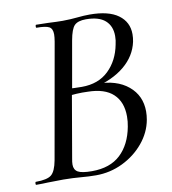

<svg xmlns="http://www.w3.org/2000/svg" viewBox="-74 -693 682 761"><g transform="rotate(-10 267.0 -312.0)"><path d="M491 -211Q491 -195 488 -178Q479 -128 444.5 -86.5Q410 -45 359.5 -20.5Q309 4 252 4Q224 4 189 1Q176 0 158.5 -1Q141 -2 121 -2L57 -1Q41 0 12 0Q9 0 9.5 -6Q10 -12 12 -12Q58 -12 75 -26Q92 -40 100 -83L182 -546Q185 -564 185 -575Q185 -598 171.5 -605.5Q158 -613 121 -613Q118 -613 118.5 -619Q119 -625 121 -625L168 -624Q206 -622 228 -622Q245 -622 259.5 -623Q274 -624 285 -625Q314 -628 337 -628Q413 -628 452 -599.5Q491 -571 491 -522Q491 -507 488 -492Q476 -436 428.5 -396.5Q381 -357 304 -339L316 -353Q397 -353 444 -314Q491 -275 491 -211ZM251 -539 217 -346 189 -354Q228 -351 257 -351Q324 -351 365 -390.5Q406 -430 418 -493Q422 -509 422 -527Q422 -567 396.5 -589.5Q371 -612 319 -612Q287 -612 273 -598Q259 -584 251 -539ZM409 -164Q413 -184 413 -205Q413 -263 379 -295Q345 -327 277 -328Q232 -330 187 -323L214 -334L170 -79Q167 -64 167 -54Q167 -33 182.5 -24Q198 -15 239 -15Q312 -15 354 -54.5Q396 -94 409 -164Z"/></g></svg>

Font: Cormorant Infant Medium
Style: Italic
Weight: 500
Italic angle: -10°
Designer: Christian Thalmann (Catharsis Fonts)
Foundry: Catharsis Fonts
Version: Version 4.000